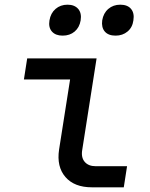

<svg xmlns="http://www.w3.org/2000/svg" viewBox="-20 -799 640 819"><path d="M372 0Q297 0 259 -44Q221 -88 232 -161L279 -460H82L96 -550H392L331 -161Q325 -128 341 -109Q357 -90 388 -90H522L508 0ZM473 -647Q442 -647 427 -664.5Q412 -682 416 -712Q421 -743 442 -761Q463 -779 493 -779Q524 -779 539 -761Q554 -743 549 -712Q545 -682 524 -664.5Q503 -647 473 -647ZM247 -647Q217 -647 201.5 -664.5Q186 -682 191 -712Q196 -743 217 -761Q238 -779 268 -779Q298 -779 313.5 -761Q329 -743 324 -712Q319 -682 298.5 -664.5Q278 -647 247 -647Z"/></svg>

Font: JetBrains Mono NL Medium
Style: Italic
Weight: 500
Italic angle: -9°
Monospace: yes
Designer: Philipp Nurullin, Konstantin Bulenkov
Foundry: JetBrains
Version: Version 2.305; ttfautohint (v1.8.4.7-5d5b)